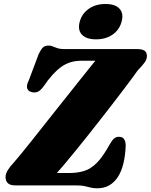

<svg xmlns="http://www.w3.org/2000/svg" viewBox="-20 -952 774 986"><path d="M368 0H57.5Q8.5 0 8.5 -43.5Q8.5 -60 20.5 -79Q32.5 -98 49 -115Q63 -131 87 -160.2Q111 -189.5 141.5 -227.8Q172 -266 206.2 -309.5Q240.5 -353 276.2 -397.8Q312 -442.5 345.8 -485.2Q379.5 -528 408.8 -564.5Q438 -601 459.8 -628Q481.5 -655 493 -668L512 -640H396.5Q338 -640 293.8 -608Q249.5 -576 203.5 -508Q185.5 -483.5 169.2 -479Q153 -474.5 137 -481Q121 -487 118.8 -502Q116.5 -517 128.5 -541L178 -672.5Q191 -700 201.2 -709Q211.5 -718 230.5 -718Q241 -718 251.2 -713.5Q261.5 -709 275 -704.5Q288.5 -700 308 -700H683.5Q710 -700 722.2 -691.8Q734.5 -683.5 734.5 -663.5Q734.5 -647 721.2 -629.2Q708 -611.5 688 -591.5Q674.5 -572 653.5 -544Q632.5 -516 606.5 -481.5Q580.5 -447 550.8 -408.8Q521 -370.5 489.8 -330.5Q458.5 -290.5 427.2 -251.2Q396 -212 366.2 -175.5Q336.5 -139 310.5 -108Q284.5 -77 264 -54L244 -63.5H334.5Q377.5 -63.5 411.5 -73.8Q445.5 -84 476.8 -115.2Q508 -146.5 542.5 -209Q555.5 -232 566 -240.8Q576.5 -249.5 590.5 -249.5Q609 -249.5 617.2 -237.5Q625.5 -225.5 625.5 -204Q623.5 -152.5 613.5 -111.8Q603.5 -71 585 -42.8Q566.5 -14.5 540.2 0.2Q514 15 479.5 15Q459.5 15 445.5 11.2Q431.5 7.5 414.5 3.8Q397.5 0 368 0ZM473 -750Q423 -750 400.5 -774.2Q378 -798.5 389.5 -841Q401 -882.5 436.2 -907Q471.5 -931.5 521.5 -931.5Q572 -931.5 594 -907Q616 -882.5 604.5 -841Q593.5 -799 558.5 -774.5Q523.5 -750 473 -750Z"/></svg>

Font: Fraunces
Style: Italic
Weight: 900
Italic angle: -16°
Version: Version 1.000;[0bf87f6ff]